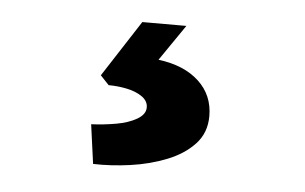

<svg xmlns="http://www.w3.org/2000/svg" viewBox="-32 -67 565 356"><g transform="rotate(5 250.0 111.0)"><path d="M152 246 142 173Q165 172 188 168Q211 164 226.5 155Q242 146 242 133Q242 121 230.5 113Q219 105 202 101.5Q185 98 168 98L152 81L220 -24H302L256 43Q304 49 331.5 74.5Q359 100 359 139Q359 170 339.5 191Q320 212 288.5 224.5Q257 237 221 242Q185 247 152 246Z"/></g></svg>

Font: Lexend Tera
Style: Bold
Weight: 700
Designer: Bonnie Shaver-Troup, Thomas Jockin
Foundry: Lexend
Version: Version 1.007